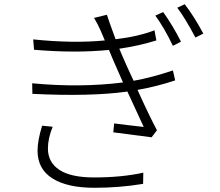

<svg xmlns="http://www.w3.org/2000/svg" viewBox="-20 -850 1040 906"><path d="M178.7 -256.8 228.5 -252Q206.1 -196.3 206.1 -149.4Q206.1 -84 260.3 -48.3Q314.5 -12.7 423.8 -12.7Q554.7 -12.7 656.2 -35.2L655.3 17.6Q543.9 36.1 425.8 36.1Q296.9 36.1 227.1 -8.3Q157.2 -52.7 157.2 -138.7Q157.2 -186.5 178.7 -256.8ZM795.9 -517.6 806.6 -470.7Q722.7 -442.4 628.9 -425.8Q685.5 -300.8 720.7 -235.4L695.3 -202.1Q668.9 -206.1 514.6 -225.6L518.6 -267.6Q578.1 -259.8 658.2 -251Q649.4 -268.6 581.1 -418Q408.2 -393.6 132.8 -407.2L131.8 -457Q359.4 -435.5 560.5 -460.9Q550.8 -483.4 534.7 -519.5Q518.6 -555.7 513.7 -567.4L494.1 -614.3Q333 -598.6 140.6 -615.2L136.7 -664.1Q325.2 -644.5 474.6 -659.2Q460.9 -692.4 455.1 -705.1Q441.4 -736.3 423.8 -765.6L484.4 -780.3Q493.2 -752 525.4 -665Q629.9 -676.8 709 -707L717.8 -659.2Q636.7 -633.8 543 -620.1L559.6 -581.1Q575.2 -543.9 610.4 -468.8Q697.3 -484.4 795.9 -517.6ZM712.9 -776.4 750 -793Q794.9 -730.5 834 -653.3L795.9 -633.8Q752.9 -722.7 712.9 -776.4ZM816.4 -813.5 851.6 -830.1Q895.5 -773.4 939.5 -691.4L902.3 -672.9Q850.6 -769.5 816.4 -813.5Z"/></svg>

Font: Gen Shin Gothic Light
Style: Regular
Weight: 200
Designer: [Source Han Sans]
Ryoko NISHIZUKA  (kana & ideographs); Paul D. Hunt (Latin, Greek & Cyrillic); Wenlong ZHANG  (bopomofo
Version: Version 1.002.20150607